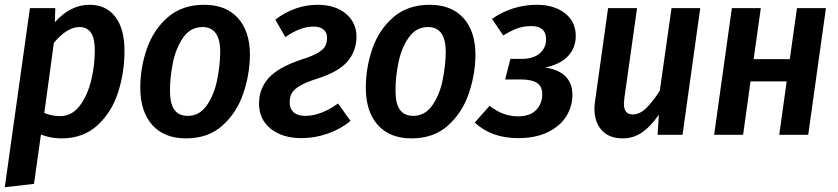

<svg xmlns="http://www.w3.org/2000/svg" viewBox="-22 -563 3499 802"><path d="M103 -529H209L207 -470Q272 -543 352 -543Q421 -543 459.5 -493Q498 -443 498 -351Q498 -260 471 -176.5Q444 -93 384.5 -39Q325 15 235 15Q189 15 149 -1L120 205L-2 219ZM374 -351Q374 -404 357.5 -427Q341 -450 310 -450Q258 -450 203 -384L163 -91Q196 -78 229 -78Q278 -78 310.5 -120.5Q343 -163 358.5 -226Q374 -289 374 -351Z M564 -197Q564 -280 591.5 -359.5Q619 -439 679 -491Q739 -543 831 -543Q922 -543 972 -487.5Q1022 -432 1022 -333Q1021 -250 993.5 -170.5Q966 -91 906.5 -38Q847 15 755 15Q664 15 614 -41Q564 -97 564 -197ZM898 -345Q898 -450 824 -450Q774 -450 743.5 -406.5Q713 -363 700.5 -302.5Q688 -242 688 -184Q688 -130 706.5 -104.5Q725 -79 762 -79Q811 -79 841.5 -122.5Q872 -166 884.5 -226.5Q897 -287 898 -345Z M1467 -410Q1467 -352 1431 -308Q1395 -264 1305 -235Q1254 -219 1229 -203.5Q1204 -188 1196 -172.5Q1188 -157 1188 -135Q1188 -109 1204.5 -94Q1221 -79 1253 -79Q1287 -79 1322.5 -93Q1358 -107 1390 -131L1442 -58Q1403 -25 1348.5 -5.5Q1294 14 1237 14Q1158 14 1109 -25Q1060 -64 1060 -131Q1060 -192 1100 -237Q1140 -282 1239 -315Q1284 -329 1307 -343Q1330 -357 1337 -371.5Q1344 -386 1344 -406Q1344 -428 1329 -440Q1314 -452 1288 -452Q1232 -452 1170 -408L1128 -481Q1167 -511 1212 -527Q1257 -543 1304 -543Q1378 -543 1422.5 -506Q1467 -469 1467 -410Z M1506 -197Q1506 -280 1533.5 -359.5Q1561 -439 1621 -491Q1681 -543 1773 -543Q1864 -543 1914 -487.5Q1964 -432 1964 -333Q1963 -250 1935.5 -170.5Q1908 -91 1848.5 -38Q1789 15 1697 15Q1606 15 1556 -41Q1506 -97 1506 -197ZM1840 -345Q1840 -450 1766 -450Q1716 -450 1685.5 -406.5Q1655 -363 1642.5 -302.5Q1630 -242 1630 -184Q1630 -130 1648.5 -104.5Q1667 -79 1704 -79Q1753 -79 1783.5 -122.5Q1814 -166 1826.5 -226.5Q1839 -287 1840 -345Z M2383 -413Q2383 -363 2350.5 -328.5Q2318 -294 2255 -281Q2311 -273 2340 -244Q2369 -215 2369 -166Q2369 -120 2344.5 -79Q2320 -38 2268.5 -12Q2217 14 2142 14Q2031 14 1961 -51L2023 -121Q2079 -77 2141 -77Q2192 -77 2217.5 -103.5Q2243 -130 2243 -169Q2243 -203 2220.5 -217Q2198 -231 2155 -231H2088L2110 -317H2156Q2206 -317 2232.5 -340Q2259 -363 2259 -399Q2259 -454 2197 -454Q2165 -454 2139 -444.5Q2113 -435 2080 -415L2033 -484Q2118 -543 2221 -543Q2292 -543 2337.5 -508Q2383 -473 2383 -413Z M2461 -110Q2461 -125 2464 -143L2518 -529H2639L2586 -153Q2584 -137 2584 -130Q2584 -85 2621 -85Q2651 -85 2678.5 -112.5Q2706 -140 2734 -184L2783 -529H2903L2829 0H2725L2730 -84Q2697 -36 2661 -10.5Q2625 15 2578 15Q2523 15 2492 -18.5Q2461 -52 2461 -110Z M3264 -223H3113L3082 0H2961L3035 -529H3156L3126 -316H3277L3307 -529H3428L3354 0H3233Z"/></svg>

Font: Fira Sans Condensed Medium
Style: Italic
Weight: 500
Width: 3
Italic angle: -8°
Designer: bBox Type GmbH & Carrois Corporate GbR & Edenspiekermann AG
Foundry: bBox Type GmbH & Carrois Corporate GbR & Edenspiekermann AG
Version: Version 4.301